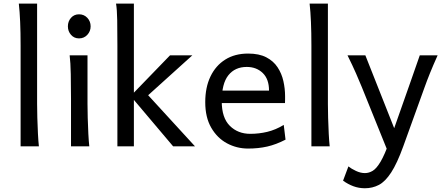

<svg xmlns="http://www.w3.org/2000/svg" viewBox="-20 -801 2425 1051"><path d="M183.1 -781.2V-231.9Q183.1 -200.7 184.3 -156.2Q185.5 -111.8 187.7 -69.3Q189.9 -26.9 192.9 0H92.8V-551.8Q92.8 -694.8 83 -781.2Z M361.3 -498H459Q459 -431.6 459 -365.2Q459 -298.8 459 -231.9Q459 -200.7 460.2 -156Q461.4 -111.3 463.6 -68.8Q465.8 -26.4 468.8 0H368.7Q368.7 -35.2 368.7 -82.5Q368.7 -129.9 368.7 -177Q368.7 -224.1 368.7 -258.8Q368.7 -330.1 367.4 -394.8Q366.2 -459.5 361.3 -498ZM351.6 -656.7Q351.6 -684.1 368.7 -703.4Q385.7 -722.7 412.6 -722.7Q439.9 -722.7 458 -703.4Q476.1 -684.1 476.1 -656.7Q476.1 -629.9 458 -610.4Q439.9 -590.8 412.6 -590.8Q385.7 -590.8 368.7 -610.4Q351.6 -629.9 351.6 -656.7Z M712.9 0H622.6Q622.6 -59.1 622.6 -125.7Q622.6 -192.4 622.6 -258.8Q622.6 -325.2 622.6 -384Q622.6 -442.9 622.6 -486.8Q622.6 -530.8 622.6 -551.8Q622.6 -630.4 621.6 -690.2Q620.6 -750 615.2 -781.2H712.9ZM910.6 -498H1032.7L764.6 -255.9L688.5 -268.6ZM700.7 -268.6 752 -322.3 1047.4 0H927.7Z M1540 -236.8H1176.8V-305.2H1452.6Q1452.6 -368.2 1418.2 -401.4Q1383.8 -434.6 1330.6 -434.6Q1266.6 -434.6 1230.2 -389.2Q1193.8 -343.8 1193.8 -246.6Q1193.8 -156.2 1238 -112.3Q1282.2 -68.4 1350.1 -68.4Q1397.5 -68.4 1443.1 -79.3Q1488.8 -90.3 1533.2 -117.2L1543 -36.6Q1491.2 -9.8 1442.9 1.2Q1394.5 12.2 1337.9 12.2Q1275.9 12.2 1222.4 -16.6Q1168.9 -45.4 1136.2 -102.1Q1103.5 -158.7 1103.5 -241.7Q1103.5 -322.8 1132.1 -382.3Q1160.6 -441.9 1213.1 -474.9Q1265.6 -507.8 1337.9 -507.8Q1398.4 -507.8 1437.7 -487.3Q1477.1 -466.8 1499.5 -432.6Q1522 -398.4 1531.2 -357.2Q1540.5 -315.9 1540.5 -274.9Q1540.5 -268.6 1540.5 -256.1Q1540.5 -243.7 1540 -236.8Z M1774.9 -781.2V-231.9Q1774.9 -200.7 1776.1 -156.2Q1777.3 -111.8 1779.5 -69.3Q1781.7 -26.9 1784.7 0H1684.6V-551.8Q1684.6 -694.8 1674.8 -781.2Z M2165.5 -29.3 2124 80.6 1960.4 -324.7Q1946.8 -357.9 1928.7 -399.4Q1910.6 -440.9 1882.3 -498H1980ZM2304.7 -324.7 2187.5 0Q2153.8 93.3 2121.3 143.1Q2088.9 192.9 2054 211.2Q2019 229.5 1977.5 229.5Q1944.3 229.5 1914.6 218.5Q1884.8 207.5 1857.9 188L1887.2 109.9Q1902.8 122.6 1928.2 134.5Q1953.6 146.5 1977.5 146.5Q1999.5 146.5 2020.3 134Q2041 121.6 2063.2 84.2Q2085.4 46.9 2111.8 -26.9Q2115.7 -38.1 2122.3 -56.2Q2128.9 -74.2 2137.2 -97.7Q2155.3 -148.9 2179.7 -218.3Q2204.1 -287.6 2230 -361.1Q2255.9 -434.6 2277.8 -498H2375.5Q2350.1 -441.4 2333.5 -400.1Q2316.9 -358.9 2304.7 -324.7Z"/></svg>

Font: Andika LitF DSA DSG
Style: Regular
Weight: 400
Designer: Victor Gaultney, Annie Olsen, Julie Remington, Don Collingsworth, Eric Hays, Becca Hirsbrunner
Foundry: SIL International
Version: Version 6.200 ; LitF DSA DSG; ttfautohint (v1.8.3.10-c5d8)